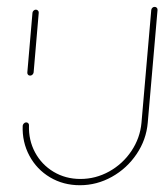

<svg xmlns="http://www.w3.org/2000/svg" viewBox="-20 -547 485 567"><path d="M68.9 -323.7Q64.8 -323.7 62.6 -326.5Q60.4 -329.3 60.7 -333L75.9 -509.3Q76.3 -513 79.3 -515.7Q82.2 -518.5 85.9 -518.5Q89.6 -518.5 92.2 -515.7Q94.8 -513 94.4 -509.3L79.3 -333Q78.5 -328.9 75.6 -326.3Q72.6 -323.7 68.9 -323.7ZM436.7 -526.7Q440.4 -526.7 443 -524.1Q445.6 -521.5 445.2 -517.4L416.3 -184.4Q411.9 -134.1 383.3 -91.9Q354.8 -49.6 310.4 -24.8Q265.9 0 215.9 0Q167 0 127.8 -23.3Q88.5 -46.7 66.9 -87Q45.2 -127.4 47 -175.6Q47.4 -179.3 50.4 -182.4Q53.3 -185.6 57.4 -185.6Q61.1 -185.6 63.5 -183Q65.9 -180.4 65.6 -176.7Q64.1 -133.3 83.5 -97Q103 -60.7 138.3 -39.6Q173.7 -18.5 217.4 -18.5Q262.6 -18.5 302.6 -40.7Q342.6 -63 368.1 -101.1Q393.7 -139.3 397.8 -184.4L426.7 -517.4Q427 -521.1 429.8 -523.9Q432.6 -526.7 436.7 -526.7Z"/></svg>

Font: 26F Galaxy Sans Hairline
Style: Italic
Weight: 50
Italic angle: -5°
Designer: C₂₉H₂₅N₃O₅
Version: Version 1.200